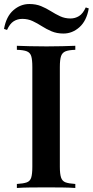

<svg xmlns="http://www.w3.org/2000/svg" viewBox="-48 -936 462 956"><path d="M327 -708V-688Q295 -687 278.5 -680.5Q262 -674 256 -656.5Q250 -639 250 -602V-106Q250 -70 256 -52Q262 -34 278.5 -28Q295 -22 327 -20V0Q302 -2 263 -2.5Q224 -3 184 -3Q139 -3 100 -2.5Q61 -2 36 0V-20Q69 -22 85.5 -28Q102 -34 107.5 -52Q113 -70 113 -106V-602Q113 -639 107.5 -656.5Q102 -674 85.5 -680.5Q69 -687 36 -688V-708Q61 -707 100 -706Q139 -705 184 -705Q224 -705 263 -706Q302 -707 327 -708ZM98 -916Q131 -916 156.5 -905.5Q182 -895 205 -880.5Q228 -866 251.5 -855Q275 -844 303 -844Q326 -844 345.5 -856Q365 -868 379 -899L394 -894Q383 -832 347.5 -800.5Q312 -769 268 -769Q235 -769 209 -780Q183 -791 160.5 -805.5Q138 -820 114.5 -831Q91 -842 63 -842Q39 -842 20 -830Q1 -818 -13 -787L-28 -792Q-17 -854 18.5 -885Q54 -916 98 -916Z"/></svg>

Font: Playfair Display SemiBold
Style: Regular
Weight: 600
Designer: Claus Eggers Sørensen
Foundry: Claus Eggers Sørensen
Version: Version 1.203